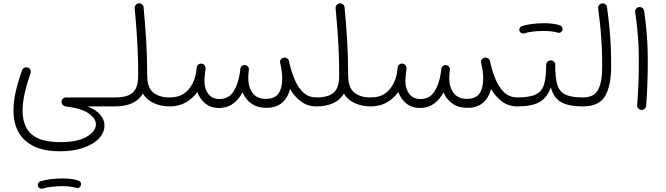

<svg xmlns="http://www.w3.org/2000/svg" viewBox="-20 -639 4031 1162"><path d="M61.5 32.7Q61.5 -25.9 75.7 -86.9Q89.8 -147.9 113.8 -213.9Q117.7 -224.6 127.9 -229.2Q138.2 -233.9 148.9 -230Q159.2 -226.6 164.1 -216.3Q168.9 -206.1 165 -195.3Q142.6 -133.3 129.6 -75.4Q116.7 -17.6 116.7 31.7Q116.7 89.8 138.7 132.6Q160.6 175.3 210.7 198.2Q260.7 221.2 344.7 221.2Q450.7 221.2 505.6 188Q560.5 154.8 560.5 113.8Q560.5 77.6 516.4 47.1Q472.2 16.6 376.5 4.9Q367.2 3.9 360.4 -3.4Q353.5 -10.7 352.5 -20Q351.6 -31.7 359.6 -40.5Q367.7 -49.3 379.4 -49.3H678.7Q689.9 -49.3 697.8 -41.3Q705.6 -33.2 705.6 -22Q705.6 -10.7 697.8 -2.9Q689.9 4.9 678.7 4.9H510.3Q561 24.9 586.7 55.2Q612.3 85.4 612.3 120.6Q612.3 163.1 579.3 198.5Q546.4 233.9 486.1 255.1Q425.8 276.4 343.3 276.4Q245.6 276.4 183.3 245.4Q121.1 214.4 91.3 159.2Q61.5 104 61.5 32.7ZM209.5 487.3Q207 478.5 211.2 470Q215.3 461.4 224.6 459Q250.5 449.7 286.4 445.3Q322.3 440.9 356.9 440.9Q420.9 440.9 457.5 455.1Q466.8 460 469.7 469.5Q472.7 479 467.3 487.8Q457 503.4 440.9 498Q427.2 493.2 404.3 490.5Q381.3 487.8 356.9 487.8Q323.2 487.8 291.3 491.5Q259.3 495.1 238.3 502.4Q229 505.4 220.5 500.5Q211.9 495.6 209.5 487.3Z M651.9 -22Q651.9 -33.2 659.7 -41.3Q667.5 -49.3 678.7 -49.3Q750.5 -49.3 783.4 -78.6Q816.4 -107.9 816.4 -180.2Q816.4 -255.4 813.7 -322Q811 -388.7 806.4 -453.6Q801.8 -518.6 794.9 -588.9Q793.9 -600.1 801.3 -608.9Q808.6 -617.7 819.3 -618.7Q830.6 -619.6 839.4 -612.5Q848.1 -605.5 849.1 -594.2Q858.9 -489.7 864.7 -393.8Q870.6 -297.9 870.6 -185.1Q871.1 -182.6 871.1 -180.2Q871.1 -109.4 907.2 -79.3Q943.4 -49.3 1007.3 -49.3H1007.8Q1019 -49.3 1026.9 -41.3Q1034.7 -33.2 1034.7 -22Q1034.7 -10.7 1026.9 -2.9Q1019 4.9 1007.8 4.9H1007.3Q955.1 4.9 912.4 -14.2Q869.6 -33.2 844.7 -72.3Q821.3 -33.2 778.8 -14.2Q736.3 4.9 678.7 4.9Q667.5 4.9 659.7 -2.9Q651.9 -10.7 651.9 -22Z M981 -22Q981 -33.2 988.8 -41.3Q996.6 -49.3 1007.8 -49.3Q1074.2 -49.3 1113.5 -89.4Q1152.8 -129.4 1165.5 -193.4Q1167 -207.5 1170.4 -231Q1171.9 -242.2 1180.9 -248.8Q1189.9 -255.4 1200.7 -253.9Q1202.6 -253.4 1204.6 -252.9Q1205.1 -252.9 1205.1 -252.4Q1205.6 -252.4 1206.1 -252.4Q1215.8 -249 1220.7 -239.7Q1221.2 -239.3 1221.2 -238.8Q1221.2 -238.8 1221.7 -237.8Q1225.1 -231 1224.1 -222.7L1223.6 -219.2Q1222.7 -208 1220.7 -196.8Q1217.3 -170.4 1217.3 -147.5Q1217.3 -100.6 1241.2 -70.1Q1265.1 -39.6 1308.6 -39.6Q1363.3 -39.6 1392.6 -84.5Q1421.9 -129.4 1431.6 -198.2Q1432.6 -209.5 1434.6 -222.7Q1435.5 -230.5 1440.4 -235.8Q1440.4 -235.8 1440.9 -236.3Q1440.9 -236.3 1441.4 -236.8Q1450.7 -246.6 1462.9 -245.1Q1469.7 -244.1 1475.6 -240.2Q1488.8 -231 1486.3 -215.3L1485.8 -213.4Q1485.4 -204.1 1483.9 -195.3Q1482.4 -180.7 1482.4 -168.5Q1482.4 -111.3 1509.5 -75.9Q1536.6 -40.5 1588.4 -40.5Q1642.6 -40.5 1665.3 -73Q1688 -105.5 1688 -163.1Q1688 -206.5 1675.8 -257.3Q1675.3 -259.3 1675.3 -261.2Q1673.8 -271.5 1679.7 -279.3Q1685.5 -287.1 1695.3 -289.6Q1706.1 -292.5 1716.3 -286.6Q1726.6 -280.8 1729 -269.5Q1730.5 -263.7 1731.4 -257.8Q1745.6 -197.3 1766.8 -150.1Q1788.1 -103 1819.3 -76.2Q1850.6 -49.3 1894.5 -49.3H1895Q1906.2 -49.3 1914.1 -41.3Q1921.9 -33.2 1921.9 -22Q1921.9 -10.7 1914.1 -2.9Q1906.2 4.9 1895 4.9H1894.5Q1841.8 4.9 1802.5 -24.2Q1763.2 -53.2 1735.4 -100.1Q1722.2 -47.4 1686.5 -16.8Q1650.9 13.7 1590.8 13.7Q1539.1 13.7 1502.7 -11.5Q1466.3 -36.6 1447.8 -79.6Q1425.3 -37.1 1389.6 -11.2Q1354 14.6 1305.2 14.6Q1257.3 14.6 1223.4 -12.2Q1189.5 -39.1 1174.3 -82Q1146 -42.5 1104 -18.8Q1062 4.9 1007.8 4.9Q996.6 4.9 988.8 -2.9Q981 -10.7 981 -22Z M1868.2 -22Q1868.2 -33.2 1876 -41.3Q1883.8 -49.3 1895 -49.3Q1966.8 -49.3 1999.8 -78.6Q2032.7 -107.9 2032.7 -180.2Q2032.7 -255.4 2030 -322Q2027.3 -388.7 2022.7 -453.6Q2018.1 -518.6 2011.2 -588.9Q2010.3 -600.1 2017.6 -608.9Q2024.9 -617.7 2035.6 -618.7Q2046.9 -619.6 2055.7 -612.5Q2064.5 -605.5 2065.4 -594.2Q2075.2 -489.7 2081.1 -393.8Q2086.9 -297.9 2086.9 -185.1Q2087.4 -182.6 2087.4 -180.2Q2087.4 -109.4 2123.5 -79.3Q2159.7 -49.3 2223.6 -49.3H2224.1Q2235.4 -49.3 2243.2 -41.3Q2251 -33.2 2251 -22Q2251 -10.7 2243.2 -2.9Q2235.4 4.9 2224.1 4.9H2223.6Q2171.4 4.9 2128.7 -14.2Q2085.9 -33.2 2061 -72.3Q2037.6 -33.2 1995.1 -14.2Q1952.6 4.9 1895 4.9Q1883.8 4.9 1876 -2.9Q1868.2 -10.7 1868.2 -22Z M2197.3 -22Q2197.3 -33.2 2205.1 -41.3Q2212.9 -49.3 2224.1 -49.3Q2290.5 -49.3 2329.8 -89.4Q2369.1 -129.4 2381.8 -193.4Q2383.3 -207.5 2386.7 -231Q2388.2 -242.2 2397.2 -248.8Q2406.2 -255.4 2417 -253.9Q2418.9 -253.4 2420.9 -252.9Q2421.4 -252.9 2421.4 -252.4Q2421.9 -252.4 2422.4 -252.4Q2432.1 -249 2437 -239.7Q2437.5 -239.3 2437.5 -238.8Q2437.5 -238.8 2438 -237.8Q2441.4 -231 2440.4 -222.7L2439.9 -219.2Q2439 -208 2437 -196.8Q2433.6 -170.4 2433.6 -147.5Q2433.6 -100.6 2457.5 -70.1Q2481.4 -39.6 2524.9 -39.6Q2579.6 -39.6 2608.9 -84.5Q2638.2 -129.4 2647.9 -198.2Q2648.9 -209.5 2650.9 -222.7Q2651.9 -230.5 2656.7 -235.8Q2656.7 -235.8 2657.2 -236.3Q2657.2 -236.3 2657.7 -236.8Q2667 -246.6 2679.2 -245.1Q2686 -244.1 2691.9 -240.2Q2705.1 -231 2702.6 -215.3L2702.1 -213.4Q2701.7 -204.1 2700.2 -195.3Q2698.7 -180.7 2698.7 -168.5Q2698.7 -111.3 2725.8 -75.9Q2752.9 -40.5 2804.7 -40.5Q2858.9 -40.5 2881.6 -73Q2904.3 -105.5 2904.3 -163.1Q2904.3 -206.5 2892.1 -257.3Q2891.6 -259.3 2891.6 -261.2Q2890.1 -271.5 2896 -279.3Q2901.9 -287.1 2911.6 -289.6Q2922.4 -292.5 2932.6 -286.6Q2942.9 -280.8 2945.3 -269.5Q2946.8 -263.7 2947.8 -257.8Q2961.9 -197.3 2983.2 -150.1Q3004.4 -103 3035.6 -76.2Q3066.9 -49.3 3110.8 -49.3H3111.3Q3122.6 -49.3 3130.4 -41.3Q3138.2 -33.2 3138.2 -22Q3138.2 -10.7 3130.4 -2.9Q3122.6 4.9 3111.3 4.9H3110.8Q3058.1 4.9 3018.8 -24.2Q2979.5 -53.2 2951.7 -100.1Q2938.5 -47.4 2902.8 -16.8Q2867.2 13.7 2807.1 13.7Q2755.4 13.7 2719 -11.5Q2682.6 -36.6 2664.1 -79.6Q2641.6 -37.1 2606 -11.2Q2570.3 14.6 2521.5 14.6Q2473.6 14.6 2439.7 -12.2Q2405.8 -39.1 2390.6 -82Q2362.3 -42.5 2320.3 -18.8Q2278.3 4.9 2224.1 4.9Q2212.9 4.9 2205.1 -2.9Q2197.3 -10.7 2197.3 -22Z M3084 -22Q3084 -33.2 3092 -41.3Q3100.1 -49.3 3111.3 -49.3Q3185.5 -49.3 3222.9 -67.6Q3260.3 -85.9 3272.9 -129.2Q3285.6 -172.4 3285.6 -247.1Q3286.6 -259.8 3295.2 -267.1Q3303.7 -274.4 3314.9 -273.4Q3326.2 -272.9 3333.7 -264.6Q3341.3 -256.3 3340.3 -245.1Q3340.3 -171.9 3352.1 -129.2Q3363.8 -86.4 3399.4 -67.9Q3435.1 -49.3 3506.8 -49.3H3507.3Q3518.6 -49.3 3526.4 -41.3Q3534.2 -33.2 3534.2 -22Q3534.2 -10.7 3526.4 -2.9Q3518.6 4.9 3507.3 4.9H3506.8Q3420.9 4.9 3375.5 -21.2Q3330.1 -47.4 3313.5 -110.8Q3291.5 -47.4 3245.1 -21.2Q3198.7 4.9 3111.3 4.9Q3100.1 4.9 3092 -2.9Q3084 -10.7 3084 -22ZM3123.5 -452.1Q3121.1 -460.9 3125.2 -469.5Q3129.4 -478 3138.7 -480.5Q3164.6 -489.7 3200.4 -494.1Q3236.3 -498.5 3271 -498.5Q3335 -498.5 3371.6 -484.4Q3380.9 -479.5 3383.8 -470Q3386.7 -460.4 3381.3 -451.7Q3371.1 -436 3355 -441.4Q3341.3 -446.3 3318.4 -449Q3295.4 -451.7 3271 -451.7Q3237.3 -451.7 3205.3 -448Q3173.3 -444.3 3152.3 -437Q3143.1 -434.1 3134.5 -439Q3126 -443.8 3123.5 -452.1Z M3480.5 -22Q3480.5 -33.2 3488.3 -41.3Q3496.1 -49.3 3507.3 -49.3Q3576.7 -49.3 3600.6 -96.9Q3624.5 -144.5 3624.5 -230Q3624.5 -294.4 3622.3 -347.2Q3620.1 -399.9 3615 -456.3Q3609.9 -512.7 3600.1 -587.9Q3598.6 -599.1 3605.7 -608.2Q3612.8 -617.2 3623.5 -618.2Q3634.8 -619.6 3643.8 -612.8Q3652.8 -606 3653.8 -594.7Q3663.1 -524.9 3668.5 -469.5Q3673.8 -414.1 3676.3 -359.6Q3678.7 -305.2 3678.7 -237.3Q3678.7 -120.1 3642.1 -57.6Q3605.5 4.9 3507.3 4.9Q3496.1 4.9 3488.3 -2.9Q3480.5 -10.7 3480.5 -22Z M3824.2 -565.9Q3822.8 -577.1 3829.8 -586.2Q3836.9 -595.2 3847.7 -596.2Q3858.9 -597.7 3867.9 -590.8Q3877 -584 3878.4 -572.8Q3886.7 -512.7 3891.4 -465.6Q3896 -418.5 3898.2 -371.1Q3900.4 -323.7 3900.4 -261.7Q3900.4 -198.2 3897.9 -128.7Q3895.5 -59.1 3890.6 1.5Q3889.6 12.2 3880.9 19.8Q3872.1 27.3 3860.8 26.4Q3850.1 25.4 3842.5 16.8Q3835 8.3 3835.9 -2.4Q3841.3 -63 3843.8 -132.1Q3846.2 -201.2 3846.2 -263.7Q3846.2 -323.7 3844 -369.1Q3841.8 -414.6 3837.2 -460.2Q3832.5 -505.9 3824.2 -565.9Z"/></svg>

Font: Mikhak-DS2-FD Light
Style: Regular
Weight: 300
Designer: Amin Abedi
Version: Version 3.2